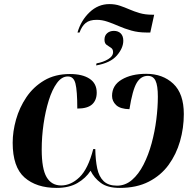

<svg xmlns="http://www.w3.org/2000/svg" viewBox="-20 -909 957 939"><path d="M359 -750Q376 -809 418 -849Q460 -889 515 -889Q543 -889 566.5 -881Q590 -873 613 -863Q636 -853 663 -845Q690 -837 726 -837H734L715 -750H696Q656 -750 622.5 -759.5Q589 -769 560.5 -781.5Q532 -794 505.5 -803Q479 -812 453 -812Q418 -812 399 -796.5Q380 -781 369 -750ZM452 -599Q485 -605 509 -619.5Q533 -634 533 -654Q533 -669 522.5 -675.5Q512 -682 501.5 -689.5Q491 -697 491 -715Q491 -735 504 -746.5Q517 -758 537 -758Q558 -758 570.5 -745.5Q583 -733 583 -710Q583 -674 551.5 -637.5Q520 -601 450 -589ZM257 10Q158 10 100 -41Q42 -92 42 -211Q42 -266 58.5 -324.5Q75 -383 109 -433.5Q143 -484 196 -515.5Q249 -547 322 -547Q383 -547 418 -524Q453 -501 453 -456Q453 -419 430.5 -398.5Q408 -378 358 -378Q358 -465 349 -500.5Q340 -536 311 -535Q282 -535 258.5 -503Q235 -471 218.5 -418Q202 -365 193 -302.5Q184 -240 184 -178Q184 -83 208 -42.5Q232 -2 279 -2Q327 -2 369 -42.5Q411 -83 436 -180H446Q447 -126 455.5 -85.5Q464 -45 487 -23Q510 -1 552 -1Q593 -1 625.5 -29Q658 -57 682 -104Q706 -151 721.5 -208Q737 -265 744.5 -324.5Q752 -384 752 -436Q752 -491 740.5 -514.5Q729 -538 703 -538Q669 -538 648.5 -503.5Q628 -469 613 -375Q568 -376 548 -395Q528 -414 528 -440Q528 -492 575.5 -520Q623 -548 695 -548Q776 -548 827.5 -499.5Q879 -451 879 -351Q879 -283 860.5 -218.5Q842 -154 804.5 -102.5Q767 -51 707.5 -20.5Q648 10 566 10Q506 10 473 -14.5Q440 -39 423 -74Q400 -38 359 -14Q318 10 257 10Z"/></svg>

Font: Noto Serif Display SemiCondensed
Style: Bold Italic
Weight: 700
Width: 4
Italic angle: -12°
Designer: Monotype Design Team
Foundry: Monotype Imaging Inc.
Version: Version 2.009